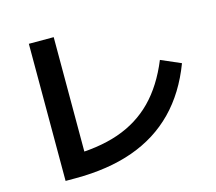

<svg xmlns="http://www.w3.org/2000/svg" viewBox="-106 -874 1150 1021"><g transform="rotate(-15 469.0 -363.5)"><path d="M133.6 -740.7H270.4V-14.9L191.1 -108.1Q345.7 -108.1 458.7 -147Q571.6 -185.9 651.6 -267.1Q731.6 -348.3 784.6 -477.6L893.5 -430.4Q837.1 -281 740.3 -182.3Q643.6 -83.6 506.2 -34.7Q368.8 14.2 187.9 14.2H133.6Z"/></g></svg>

Font: WEMIX Pretendard Variable
Style: Regular
Weight: 400
Designer: Base glyphs from Inter by Rasmus Andersson; Hangeul glyphs from Noto Sans CJK(Source Han Sans) by Jang Soo-young and Kan
Foundry: Kil Hyung-jin
Version: Version 1.000;Glyphs 3.2 (3208)